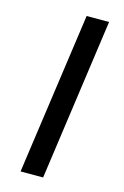

<svg xmlns="http://www.w3.org/2000/svg" viewBox="-109 -740 511 791"><g transform="rotate(15 147.0 -344.5)"><path d="M158.2 0H62L159.2 -689H254.9Z"/></g></svg>

Font: FiraSans-Italic
Style: Italic
Weight: 400
Italic angle: -8°
Designer: Carrois Corporate & Edenspiekermann AG
Foundry: Carrois Corporate GbR & Edenspiekermann AG
Version: Version 3.106;PS 003.106;hotconv 1.0.70;makeotf.lib2.5.58329